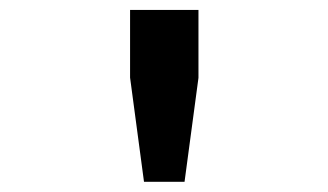

<svg xmlns="http://www.w3.org/2000/svg" viewBox="-20 -750 660 386"><path d="M351 -384.5 379 -593.5V-730H241.5V-594L269.5 -384.5Z"/></svg>

Font: Monaspace Krypton SemiBold
Style: Regular
Weight: 600
Designer: Riley Cran & the Lettermatic Team
Foundry: Lettermatic
Version: Version 1.200 (Monaspace Krypton)